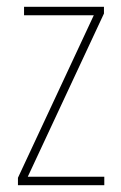

<svg xmlns="http://www.w3.org/2000/svg" viewBox="-20 -547 357 567"><path d="M288 0V-25H62L287 -507V-527H51V-502H257L33 -22V0Z"/></svg>

Font: Noto Sans Khmer UI Condensed Thin
Style: Regular
Weight: 100
Width: 3
Designer: Danh Hong and the Monotype Design Team
Foundry: Monotype Imaging Inc.
Version: Version 2.002